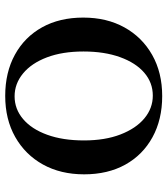

<svg xmlns="http://www.w3.org/2000/svg" viewBox="26 -648 634 726"><g transform="rotate(-90 343.0 -285.0)"><path d="M342.7 11.3Q254 11.3 187.1 -25.4Q120.2 -62.1 83.5 -128.2Q46.8 -194.4 46.8 -283.9Q46.8 -372.6 83.9 -439.5Q121 -506.5 187.9 -544.4Q254.8 -582.3 343.5 -582.3Q432.3 -582.3 499.2 -545.6Q566.1 -508.9 602.8 -442.7Q639.5 -376.6 639.5 -287.1Q639.5 -198.4 602.4 -131.5Q565.3 -64.5 498.4 -26.6Q431.5 11.3 342.7 11.3ZM344.4 -24.2Q393.5 -24.2 431 -56.5Q468.5 -88.7 489.9 -148Q511.3 -207.3 511.3 -286.3Q511.3 -366.1 489.1 -424.6Q466.9 -483.1 428.2 -514.9Q389.5 -546.8 341.9 -546.8Q293.5 -546.8 255.6 -514.5Q217.7 -482.3 196.4 -423.4Q175 -364.5 175 -284.7Q175 -204.8 197.6 -146.4Q220.2 -87.9 258.5 -56Q296.8 -24.2 344.4 -24.2Z"/></g></svg>

Font: Playfair 9pt
Style: Bold
Weight: 700
Designer: Claus Eggers Sørensen
Foundry: Claus Eggers Sørensen
Version: Version 2.203